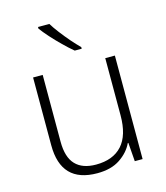

<svg xmlns="http://www.w3.org/2000/svg" viewBox="-115 -854 820 951"><g transform="rotate(-15 295.0 -378.0)"><path d="M500.5 -530.8V0H460.4L453.1 -95.7H450.2Q429.7 -51.8 384 -21Q338.4 9.8 266.6 9.8Q81.1 9.8 81.1 -183.1V-530.8H130.4V-188Q130.4 -108.4 166.3 -70.8Q202.1 -33.2 271.5 -33.2Q358.9 -33.2 405 -84Q451.2 -134.8 451.2 -237.8V-530.8ZM227.5 -766.1Q240.7 -744.1 262.2 -716.1Q283.7 -688 307.1 -660.9Q330.6 -633.8 350.6 -614.3V-606H314.9Q290 -626.5 262 -654.1Q233.9 -681.6 209.2 -709.2Q184.6 -736.8 169.4 -757.8V-766.1Z"/></g></svg>

Font: Open Sans Light
Style: Regular
Weight: 300
Designer: Monotype Design Team
Foundry: Monotype Imaging Inc.
Version: Version 3.000; ttfautohint (v1.8.4)